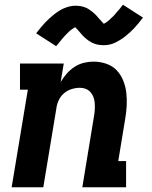

<svg xmlns="http://www.w3.org/2000/svg" viewBox="-20 -787 640 807"><path d="M29 0 97 -410H64V-520H248L235 -442Q246 -461 260.5 -477.5Q275 -494 293.5 -506Q312 -518 332.5 -523Q353 -528 373 -528Q401 -528 427 -519Q453 -510 470.5 -491.5Q488 -473 498 -448Q508 -423 511 -396.5Q514 -370 512.5 -342Q511 -314 506 -286L477 -110H510V0H326L376 -304Q378 -317 378.5 -330Q379 -343 378 -355.5Q377 -368 372.5 -379.5Q368 -391 360 -400Q352 -409 340.5 -413.5Q329 -418 316 -418Q299 -418 281 -412.5Q263 -407 249 -395Q235 -383 227 -366Q219 -349 217 -332L162 0ZM216 -593 132 -647Q142 -660 151.5 -671.5Q161 -683 170 -692.5Q179 -702 188 -710Q197 -718 205.5 -725Q214 -732 225.5 -739.5Q237 -747 248.5 -752Q260 -757 272.5 -760Q285 -763 297 -763Q302 -763 307 -762.5Q312 -762 317 -761.5Q322 -761 326.5 -759.5Q331 -758 336 -756.5Q341 -755 345 -753Q349 -751 352.5 -748.5Q356 -746 360 -743.5Q364 -741 368 -737.5Q372 -734 375.5 -731Q379 -728 382.5 -724.5Q386 -721 388.5 -718Q391 -715 393.5 -712Q396 -709 400.5 -704.5Q405 -700 407.5 -696.5Q410 -693 413.5 -690Q417 -687 417 -686Q417 -685 416.5 -685Q416 -685 415 -685H414Q414 -686 418 -688Q422 -690 425 -692Q428 -694 432 -697Q436 -700 437.5 -701.5Q439 -703 441 -704.5Q443 -706 444.5 -708Q446 -710 448.5 -712Q451 -714 453.5 -716.5Q456 -719 458.5 -721.5Q461 -724 463.5 -727Q466 -730 468 -732.5Q470 -735 473 -738.5Q476 -742 479 -745Q482 -748 485 -752Q488 -756 490.5 -759.5Q493 -763 497 -767L581 -713Q571 -700 561.5 -688.5Q552 -677 543 -667.5Q534 -658 525 -650Q516 -642 507.5 -635Q499 -628 487 -620.5Q475 -613 463.5 -607.5Q452 -602 440 -599.5Q428 -597 416 -597Q411 -597 406 -597.5Q401 -598 396 -598.5Q391 -599 386 -600.5Q381 -602 376.5 -603.5Q372 -605 368 -607Q364 -609 360 -611.5Q356 -614 352 -616.5Q348 -619 344 -622.5Q340 -626 336.5 -629Q333 -632 329.5 -635.5Q326 -639 323.5 -642Q321 -645 318.5 -648Q316 -651 312 -655.5Q308 -660 305 -663.5Q302 -667 298.5 -670Q295 -673 295 -674Q295 -675 295.5 -675Q296 -675 297 -675H298Q298 -674 294.5 -672Q291 -670 288 -668Q285 -666 281 -663Q277 -660 275 -658.5Q273 -657 271.5 -655.5Q270 -654 268 -652Q266 -650 264 -648Q262 -646 259.5 -643.5Q257 -641 254.5 -638.5Q252 -636 249.5 -633Q247 -630 244.5 -627.5Q242 -625 239.5 -621.5Q237 -618 234 -614.5Q231 -611 228 -607.5Q225 -604 222.5 -600.5Q220 -597 216 -593Z"/></svg>

Font: Iosevka HT Extrabold Extended
Style: Italic
Weight: 800
Width: 7
Italic angle: -9°
Monospace: yes
Designer: Belleve Invis
Foundry: Belleve Invis
Version: Version 32.3.0; ttfautohint (v1.8.4)